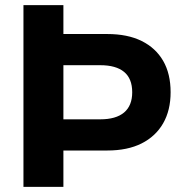

<svg xmlns="http://www.w3.org/2000/svg" viewBox="-20 -725 706 745"><path d="M71 0V-705H226V-593H396Q475 -593 529.5 -566Q584 -539 613 -489Q642 -439 642 -367Q642 -297 613 -246.5Q584 -196 529.5 -168.5Q475 -141 396 -141H226V0ZM226 -262H369Q430 -262 461.5 -288.5Q493 -315 493 -367Q493 -420 461.5 -446Q430 -472 369 -472H226Z"/></svg>

Font: Nunito Sans 12pt ExtraLight 12pt ExtraBold
Style: Regular
Weight: 800
Version: Version 3.101;gftools[0.9.27]